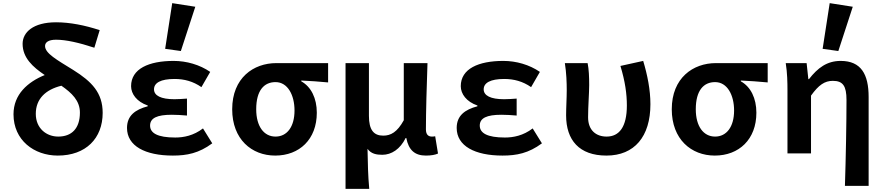

<svg xmlns="http://www.w3.org/2000/svg" viewBox="-20 -977 5640 1223"><path d="M447 -531C342 -596 267 -637 267 -684C267 -707 288 -724 337 -724C401 -724 484 -705 581 -673L615 -785C521 -816 425 -835 337 -835C191 -835 124 -771 124 -698C124 -609 189 -550 265 -499C157 -455 66 -376 66 -249C66 -84 197 14 348 14C527 14 634 -96 634 -258C634 -386 565 -457 447 -531ZM351 -107C276 -107 208 -159 208 -252C208 -347 270 -406 371 -431C437 -385 489 -336 489 -260C489 -158 436 -107 351 -107Z M1032 -666 1132 -652 1224 -934 1077 -957ZM789 -162C789 -47 905 14 1081 14C1171 14 1247 -1 1332 -64L1273 -159C1213 -113 1150 -101 1096 -101C984 -101 936 -129 936 -177C936 -225 980 -246 1074 -246C1104 -246 1137 -244 1171 -241V-349C1143 -347 1116 -345 1091 -345C1005 -345 961 -368 961 -408C961 -449 1003 -474 1092 -474C1153 -474 1210 -459 1263 -422L1319 -519C1252 -565 1168 -589 1086 -589C928 -589 815 -539 815 -428C815 -379 851 -329 921 -305V-300C842 -279 789 -241 789 -162Z M1459 -281C1459 -90 1583 14 1733 14C1887 14 1998 -89 1998 -259C1998 -351 1962 -424 1899 -459V-464C1961 -461 2006 -458 2070 -452V-575H1740C1595 -575 1459 -481 1459 -281ZM1856 -273C1856 -169 1808 -107 1735 -107C1661 -107 1612 -172 1612 -281C1612 -401 1662 -454 1735 -454C1813 -454 1856 -371 1856 -273Z M2181 -575V226H2332C2324 137 2323 70 2321 -29C2344 3 2378 9 2415 9C2474 9 2529 -27 2564 -98H2568C2583 -20 2623 14 2693 14C2727 14 2753 9 2770 1L2752 -109C2742 -107 2737 -107 2731 -107C2709 -107 2693 -119 2693 -153C2693 -262 2698 -435 2703 -575H2552V-211C2510 -135 2469 -113 2421 -113C2360 -113 2330 -150 2330 -239V-575Z M2889 -162C2889 -47 3005 14 3181 14C3271 14 3347 -1 3432 -64L3373 -159C3313 -113 3250 -101 3196 -101C3084 -101 3036 -129 3036 -177C3036 -225 3080 -246 3174 -246C3204 -246 3237 -244 3271 -241V-349C3243 -347 3216 -345 3191 -345C3105 -345 3061 -368 3061 -408C3061 -449 3103 -474 3192 -474C3253 -474 3310 -459 3363 -422L3419 -519C3352 -565 3268 -589 3186 -589C3028 -589 2915 -539 2915 -428C2915 -379 2951 -329 3021 -305V-300C2942 -279 2889 -241 2889 -162Z M3586 -242C3586 -85 3669 14 3843 14C4021 14 4123 -107 4123 -313C4123 -405 4104 -499 4077 -589L3932 -557C3962 -458 3973 -379 3973 -305C3973 -168 3924 -107 3844 -107C3778 -107 3726 -146 3726 -230C3726 -299 3733 -386 3733 -435C3733 -488 3731 -535 3723 -575H3578C3588 -513 3590 -450 3590 -403C3590 -350 3586 -295 3586 -242Z M4259 -281C4259 -90 4383 14 4533 14C4687 14 4798 -89 4798 -259C4798 -351 4762 -424 4699 -459V-464C4761 -461 4806 -458 4870 -452V-575H4540C4395 -575 4259 -481 4259 -281ZM4656 -273C4656 -169 4608 -107 4535 -107C4461 -107 4412 -172 4412 -281C4412 -401 4462 -454 4535 -454C4613 -454 4656 -371 4656 -273Z M5220 -666 5320 -652 5412 -934 5265 -957ZM5372 -340C5372 -198 5368 25 5362 207H5513V-359C5513 -504 5465 -589 5335 -589C5248 -589 5189 -545 5133 -473H5129L5118 -575H4985C4995 -513 4996 -450 4996 -403V0H5146V-368C5195 -436 5233 -462 5285 -462C5349 -462 5372 -430 5372 -340Z"/></svg>

Font: Kawkab Mono
Style: Bold
Weight: 700
Monospace: yes
Designer: Abdullah Arif
Foundry: Abdullah Arif
Version: Version 1.000;PS 000.500;hotconv 1.0.88;makeotf.lib2.5.64775